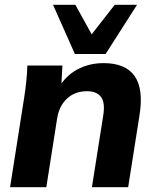

<svg xmlns="http://www.w3.org/2000/svg" viewBox="-20 -780 653 800"><path d="M22 0 81 -375Q86 -407 89.5 -440.5Q93 -474 94 -507H240L235 -413L223 -412Q253 -464 302 -490.5Q351 -517 412 -517Q503 -517 541 -463Q579 -409 561 -298L514 0H363L410 -298Q419 -353 400.5 -376.5Q382 -400 343 -400Q292 -400 259 -369Q226 -338 218 -286L173 0ZM292 -555 201 -760H294L362 -637L458 -760H551L420 -555Z"/></svg>

Font: Mulish ExtraLight ExtraBold
Style: Italic
Weight: 800
Italic angle: -9°
Version: Version 3.603